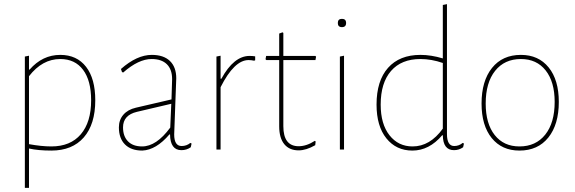

<svg xmlns="http://www.w3.org/2000/svg" viewBox="-20 -722 2776 927"><path d="M120 -453V-386H123Q185 -457 271 -457Q351 -457 395.5 -399.5Q440 -342 440 -238Q440 -122 384.5 -58.5Q329 5 228 5Q164 5 120 -5V185H100V-449ZM271 -437Q184 -437 120 -354V-26Q181 -15 228 -15Q320 -15 370 -73.5Q420 -132 420 -238Q420 -333 381 -385Q342 -437 271 -437Z M713 -457Q770 -457 800.5 -427.5Q831 -398 831 -344Q831 -332 826 -209Q821 -86 821 -73Q821 -17 857 -17Q881 -17 899 -32L905 -29L901 -11Q881 3 856 3Q802 3 801 -73H798Q734 2 667 5Q613 5 583.5 -24.5Q554 -54 554 -107Q554 -143 575.5 -168Q597 -193 636 -202L808 -242L811 -340Q811 -387 785.5 -412Q760 -437 712 -437Q649 -437 575 -372L569 -374L564 -389Q641 -457 713 -457ZM807 -221 641 -182Q574 -166 574 -107Q574 -64 598 -39.5Q622 -15 666 -15Q735 -15 802 -106Z M1045 -453V-342H1049Q1109 -452 1185 -452Q1198 -452 1212 -450V-431L1207 -429Q1192 -432 1180 -432Q1111 -432 1045 -301V0H1025V-449Z M1422 4Q1377 4 1352.5 -26Q1328 -56 1328 -112V-432H1266L1262 -436L1265 -452H1328V-560L1344 -566L1348 -563V-452H1503L1506 -448L1503 -432H1348V-113Q1348 -16 1422 -16Q1460 -16 1500 -42L1504 -39L1502 -21Q1458 4 1422 4Z M1611 -611Q1611 -631 1631 -631Q1651 -631 1651 -611Q1651 -591 1631 -591Q1611 -591 1611 -611ZM1621 0V-449L1641 -453V0Z M2138 -702V-75Q2138 -17 2173 -17Q2196 -17 2214 -32L2220 -29L2216 -11Q2196 3 2172 3Q2119 3 2118 -69H2115Q2052 5 1971 5Q1893 5 1845.5 -54Q1798 -113 1798 -217Q1798 -332 1853.5 -394.5Q1909 -457 2010 -457Q2061 -457 2118 -440V-698ZM2010 -437Q1918 -437 1868 -379.5Q1818 -322 1818 -217Q1818 -123 1860.5 -69Q1903 -15 1972 -15Q2056 -15 2118 -101V-418Q2063 -437 2010 -437Z M2495 -457Q2580 -457 2629 -396.5Q2678 -336 2678 -230Q2678 -121 2627.5 -58Q2577 5 2488 5Q2403 5 2354 -55.5Q2305 -116 2305 -222Q2305 -331 2355.5 -394Q2406 -457 2495 -457ZM2495 -437Q2416 -437 2370.5 -380Q2325 -323 2325 -222Q2325 -125 2368.5 -70Q2412 -15 2488 -15Q2567 -15 2612.5 -72Q2658 -129 2658 -230Q2658 -327 2614.5 -382Q2571 -437 2495 -437Z"/></svg>

Font: Alegreya Sans Thin
Style: Regular
Weight: 100
Designer: Juan Pablo del Peral
Foundry: Huerta Tipografica
Version: Version 2.007